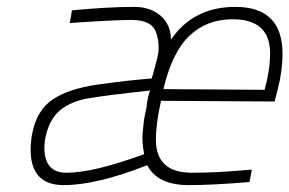

<svg xmlns="http://www.w3.org/2000/svg" viewBox="-20 -529 841 558"><path d="M408 -49Q261 9 165 9Q69 9 69 -94Q69 -114 73 -138Q86 -208 132.5 -239.5Q179 -271 262.5 -283Q346 -295 421 -301Q441 -369 441 -385.5Q441 -402 439.5 -412.5Q438 -423 432 -439Q418 -471 362 -471Q316 -471 212 -464L183 -462L189 -499Q295 -509 370 -509Q416 -509 446 -484Q476 -459 477 -414Q542 -509 664 -509Q801 -509 801 -373Q801 -322 787 -269L778 -234L448 -236Q433 -169 433 -124Q433 -27 537 -27Q609 -27 684 -34L712 -36L705 0Q597 9 529 9Q437 9 408 -49ZM109 -100Q109 -27 173 -27Q252 -27 399 -81Q392 -118 394.5 -141.5Q397 -165 397.5 -172Q398 -179 401.5 -196.5Q405 -214 406 -218Q408 -243 416 -266Q288 -252 238 -243.5Q188 -235 157 -210.5Q126 -186 114 -138Q109 -118 109 -100ZM749 -268Q765 -326 765 -374Q765 -473 656 -473Q581 -473 530.5 -425Q480 -377 455 -270Z"/></svg>

Font: Titillium Web ExtraLight
Style: Italic
Weight: 275
Italic angle: -13°
Version: Version 1.002;PS 57.000;hotconv 1.0.70;makeotf.lib2.5.55311